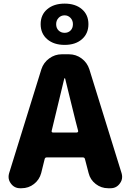

<svg xmlns="http://www.w3.org/2000/svg" viewBox="-20 -1044 699 1040"><path d="M330.1 -960.9Q310.5 -960.9 297.4 -947.3Q284.2 -933.6 284.2 -913.1Q284.2 -891.6 297.4 -878.9Q310.5 -866.2 330.1 -866.2Q349.6 -866.2 362.3 -878.9Q375 -891.6 375 -913.1Q375 -933.6 361.8 -947.3Q348.6 -960.9 330.1 -960.9ZM330.1 -800.8Q271.5 -800.8 235.8 -831.5Q200.2 -862.3 200.2 -913.1Q200.2 -963.9 235.8 -994.1Q271.5 -1024.4 330.1 -1024.4Q388.7 -1024.4 423.8 -994.1Q459 -963.9 459 -913.1Q459 -862.3 423.8 -831.5Q388.7 -800.8 330.1 -800.8ZM259.8 -335Q258.8 -332 260.7 -329.1Q262.7 -326.2 266.6 -326.2H395.5Q399.4 -326.2 401.9 -329.1Q404.3 -332 403.3 -335L389.6 -387.7Q379.9 -424.8 360.8 -504.4Q341.8 -584 333 -618.2Q332 -620.1 330.1 -620.1Q328.1 -620.1 328.1 -618.2Q290 -457 272.5 -387.7ZM565.4 -24.4Q528.3 -24.4 498.5 -47.4Q468.8 -70.3 460 -106.4L440.4 -181.6Q438.5 -191.4 428.7 -191.4H233.4Q223.6 -191.4 221.7 -181.6L203.1 -106.4Q193.4 -70.3 164.1 -47.4Q134.8 -24.4 96.7 -24.4H88.9Q57.6 -24.4 39.1 -49.8Q26.4 -66.4 26.4 -85.9Q26.4 -95.7 29.3 -105.5L204.1 -668.9Q215.8 -705.1 246.6 -727.5Q277.3 -750 314.5 -750H353.5Q391.6 -750 421.9 -727.5Q452.1 -705.1 463.9 -668.9L638.7 -105.5Q641.6 -95.7 641.6 -85.9Q641.6 -66.4 628.9 -49.8Q610.4 -24.4 579.1 -24.4Z"/></svg>

Font: Gen Jyuu GothicX Heavy
Style: Bold
Weight: 900
Designer: [Source Han Sans]
Ryoko NISHIZUKA  (kana & ideographs); Paul D. Hunt (Latin, Greek & Cyrillic); Wenlong ZHANG  (bopomofo
Version: Version 1.002.20150607